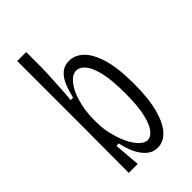

<svg xmlns="http://www.w3.org/2000/svg" viewBox="-219 -767 848 848"><g transform="rotate(-45 204.5 -343.0)"><path d="M237 12Q207 12 185 -7.5Q163 -27 149 -57.5Q135 -88 128 -123H113L123 0H67L68 -271V-698H124V-604Q124 -581 122 -546Q120 -511 118 -474Q116 -437 113 -409H128Q136 -443 148 -472.5Q160 -502 180 -519.5Q200 -537 230 -537Q266 -537 295.5 -509.5Q325 -482 343.5 -422Q362 -362 362 -262Q362 -168 345 -107Q328 -46 300 -17Q272 12 237 12ZM229 -43Q247 -43 264.5 -63.5Q282 -84 293.5 -132Q305 -180 305 -261Q305 -344 293 -392.5Q281 -441 262.5 -462.5Q244 -484 223 -484Q205 -484 190 -471.5Q175 -459 162.5 -438Q150 -417 141.5 -390.5Q133 -364 128.5 -335Q124 -306 124 -277V-263Q124 -221 133.5 -182Q143 -143 158 -111.5Q173 -80 192 -61.5Q211 -43 229 -43Z"/></g></svg>

Font: Bricolage Grotesque Condensed ExtraLight
Style: Regular
Weight: 250
Width: 3
Designer: Mathieu Triay
Foundry: Atelier Triay
Version: Version 1.000;gftools[0.9.30]